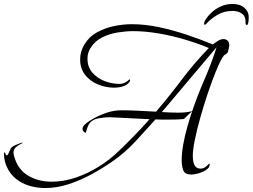

<svg xmlns="http://www.w3.org/2000/svg" viewBox="-60 -824 1274 968"><path d="M168 124Q134 124 100.5 116Q67 108 38 90Q2 68 -19 30.5Q-40 -7 -40 -48Q-40 -55 -37 -56Q-34 -54 -32 -47.5Q-30 -41 -26 -41Q-21 -41 -18 -48.5Q-15 -56 -14 -58Q-9 -69 -6 -75Q-3 -81 8 -88Q12 -90 21.5 -94Q31 -98 40.5 -101.5Q50 -105 53 -105Q54 -105 54 -104Q54 -102 42.5 -97Q31 -92 19.5 -81.5Q8 -71 8 -52Q8 -49 10 -41Q28 29 80 60.5Q132 92 200 92Q262 92 323 71Q384 50 439 15.5Q494 -19 537 -61Q578 -100 617.5 -140.5Q657 -181 694 -223L515 -232Q509 -232 503 -232.5Q497 -233 491 -233Q468 -233 437 -227.5Q406 -222 391 -202Q384 -192 380 -179Q376 -166 372 -154Q366 -156 361 -161.5Q356 -167 356 -174Q356 -185 367.5 -196Q379 -207 393 -215.5Q407 -224 416 -229Q448 -246 482 -257Q516 -268 553 -268Q597 -268 640.5 -265.5Q684 -263 727 -261Q795 -341 857.5 -424Q920 -507 993 -582Q938 -605 872.5 -624.5Q807 -644 739.5 -655.5Q672 -667 612 -667Q576 -667 534.5 -660.5Q493 -654 457 -636.5Q421 -619 399 -586Q381 -561 381 -528Q381 -486 406 -457.5Q431 -429 468 -415Q505 -401 542 -401Q557 -401 570 -407.5Q583 -414 593 -424Q596 -423 596 -420Q596 -419 595.5 -417.5Q595 -416 595 -414Q582 -395 560 -388.5Q538 -382 516 -382Q474 -382 434.5 -398Q395 -414 369.5 -446Q344 -478 344 -525Q344 -545 349.5 -563.5Q355 -582 365 -599Q389 -639 429 -661Q469 -683 515 -692.5Q561 -702 604 -702Q671 -702 742 -687Q813 -672 882.5 -648.5Q952 -625 1013 -600Q1023 -608 1038 -617.5Q1053 -627 1066 -627Q1080 -627 1088 -618.5Q1096 -610 1096 -596Q1096 -592 1095 -587.5Q1094 -583 1093 -578Q1090 -561 1085 -556Q1080 -551 1074.5 -548.5Q1069 -546 1061 -533Q1046 -508 1026.5 -459.5Q1007 -411 987 -351.5Q967 -292 950 -231.5Q933 -171 922.5 -120Q912 -69 912 -38Q912 -25 914.5 -10Q917 5 925.5 15.5Q934 26 951 26Q965 26 975 18.5Q985 11 994 1Q997 -1 997 4V6Q997 21 979.5 32.5Q962 44 940.5 50Q919 56 906 56Q872 56 864 34.5Q856 13 856 -16Q856 -53 864 -97Q872 -141 884.5 -184.5Q897 -228 909 -264L867 -224Q847 -222 827 -221.5Q807 -221 787 -221Q771 -221 755.5 -221Q740 -221 724 -222Q674 -166 622 -110Q570 -54 508 -11Q461 22 404.5 53Q348 84 288 104Q228 124 168 124ZM836 -256Q855 -256 873 -257.5Q891 -259 909 -264Q937 -346 971.5 -425Q1006 -504 1032 -586L756 -259Q776 -258 796 -257Q816 -256 836 -256ZM1112 -804Q1150 -804 1172 -785Q1194 -766 1194 -738Q1194 -720 1191.5 -709Q1189 -698 1185 -698Q1178 -698 1178 -707Q1180 -741 1160 -755Q1140 -769 1113 -769Q1069 -769 1034.5 -748Q1000 -727 980 -704Q975 -699 973 -699Q969 -699 969 -706Q969 -715 980 -731Q991 -747 1010 -764Q1029 -781 1055 -792.5Q1081 -804 1112 -804Z"/></svg>

Font: Beau Rivage
Style: Regular
Weight: 400
Designer: Robert E. Leuschke
Foundry: Robert E. Leuschke
Version: Version 1.010; ttfautohint (v1.8.3)